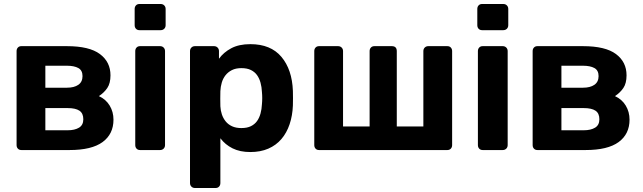

<svg xmlns="http://www.w3.org/2000/svg" viewBox="-20 -751 3217 961"><path d="M87 0Q76 0 69.5 -7Q63 -14 63 -25V-495Q63 -506 69.5 -513Q76 -520 87 -520H315Q427 -520 480 -480.5Q533 -441 533 -374Q533 -334 517 -310.5Q501 -287 475 -270Q510 -254 529 -222.5Q548 -191 548 -152Q548 -80 493.5 -40Q439 0 328 0ZM207 -312H315Q351 -312 372 -326.5Q393 -341 393 -370Q393 -399 372 -410.5Q351 -422 315 -422H207ZM207 -99H319Q354 -99 375.5 -112Q397 -125 397 -154Q397 -184 377.5 -197Q358 -210 319 -210H207Z M678 -600Q667 -600 660.5 -607Q654 -614 654 -625V-706Q654 -717 660.5 -724Q667 -731 678 -731H784Q795 -731 802 -724Q809 -717 809 -706V-625Q809 -614 802 -607Q795 -600 784 -600ZM681 0Q670 0 663.5 -7Q657 -14 657 -25V-495Q657 -506 663.5 -513Q670 -520 681 -520H781Q792 -520 799 -513Q806 -506 806 -495V-25Q806 -14 799 -7Q792 0 781 0Z M956 190Q945 190 938 183Q931 176 931 165V-495Q931 -506 938 -513Q945 -520 956 -520H1051Q1062 -520 1069 -513Q1076 -506 1076 -495V-457Q1099 -489 1137.5 -509.5Q1176 -530 1233 -530Q1335 -530 1388.5 -466.5Q1442 -403 1446 -296Q1447 -260 1446 -223Q1444 -172 1429.5 -129Q1415 -86 1388.5 -55Q1362 -24 1323 -7Q1284 10 1233 10Q1181 10 1144 -8.5Q1107 -27 1083 -59V165Q1083 176 1076.5 183Q1070 190 1059 190ZM1188 -110Q1217 -110 1236 -119.5Q1255 -129 1266.5 -145Q1278 -161 1284 -183Q1290 -205 1291 -229Q1294 -260 1291 -291Q1290 -315 1284 -337Q1278 -359 1266.5 -375Q1255 -391 1236 -400.5Q1217 -410 1188 -410Q1160 -410 1140.5 -400Q1121 -390 1108.5 -374Q1096 -358 1090 -337.5Q1084 -317 1083 -295Q1082 -256 1083 -219Q1084 -198 1090.5 -178.5Q1097 -159 1109.5 -143.5Q1122 -128 1141.5 -119Q1161 -110 1188 -110Z M1577 0Q1566 0 1559.5 -7Q1553 -14 1553 -25V-495Q1553 -506 1559.5 -513Q1566 -520 1577 -520H1672Q1683 -520 1690 -513Q1697 -506 1697 -495V-118H1830V-495Q1830 -506 1836.5 -513Q1843 -520 1854 -520H1941Q1966 -520 1966 -495V-118H2099V-495Q2099 -506 2106 -513Q2113 -520 2124 -520H2219Q2230 -520 2236.5 -513Q2243 -506 2243 -495V-25Q2243 -14 2236.5 -7Q2230 0 2219 0Z M2393 -600Q2382 -600 2375.5 -607Q2369 -614 2369 -625V-706Q2369 -717 2375.5 -724Q2382 -731 2393 -731H2499Q2510 -731 2517 -724Q2524 -717 2524 -706V-625Q2524 -614 2517 -607Q2510 -600 2499 -600ZM2396 0Q2385 0 2378.5 -7Q2372 -14 2372 -25V-495Q2372 -506 2378.5 -513Q2385 -520 2396 -520H2496Q2507 -520 2514 -513Q2521 -506 2521 -495V-25Q2521 -14 2514 -7Q2507 0 2496 0Z M2670 0Q2659 0 2652.5 -7Q2646 -14 2646 -25V-495Q2646 -506 2652.5 -513Q2659 -520 2670 -520H2898Q3010 -520 3063 -480.5Q3116 -441 3116 -374Q3116 -334 3100 -310.5Q3084 -287 3058 -270Q3093 -254 3112 -222.5Q3131 -191 3131 -152Q3131 -80 3076.5 -40Q3022 0 2911 0ZM2790 -312H2898Q2934 -312 2955 -326.5Q2976 -341 2976 -370Q2976 -399 2955 -410.5Q2934 -422 2898 -422H2790ZM2790 -99H2902Q2937 -99 2958.5 -112Q2980 -125 2980 -154Q2980 -184 2960.5 -197Q2941 -210 2902 -210H2790Z"/></svg>

Font: Fz Rubik SemBd
Style: Regular
Weight: 600
Designer: Hubert and Fischer
Foundry: Hubert and Fischer
Version: Vit hóa bi FontZin.com